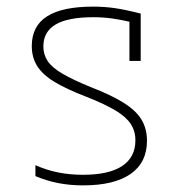

<svg xmlns="http://www.w3.org/2000/svg" viewBox="-20 -550 540 580"><path d="M231 10Q191 10 155.5 3Q120 -4 87 -18V-51Q121 -36 156 -29Q191 -22 231 -22Q309 -22 349 -48.5Q389 -75 389 -126Q389 -154 375 -175.5Q361 -197 328.5 -216.5Q296 -236 240 -258Q180 -281 144 -303Q108 -325 92 -351Q76 -377 76 -411Q76 -471 122 -500.5Q168 -530 261 -530Q295 -530 326.5 -525.5Q358 -521 405 -509V-366H371V-507L391 -480Q348 -490 320 -494Q292 -498 262 -498Q185 -498 148 -476Q111 -454 111 -410Q111 -385 124 -365.5Q137 -346 168.5 -327.5Q200 -309 254 -287Q316 -263 353.5 -239.5Q391 -216 407.5 -188.5Q424 -161 424 -125Q424 -59 374.5 -24.5Q325 10 231 10Z"/></svg>

Font: M PLUS Code Latin ExtraLight
Style: Regular
Weight: 250
Designer: Coji Morishita
Foundry: UNDERFOREST DESIGN
Version: Version 1.002; ttfautohint (v1.8.3)